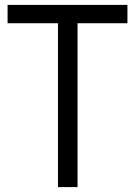

<svg xmlns="http://www.w3.org/2000/svg" viewBox="-20 -765 552 785"><path d="M217 0H297V-670H501V-745H11V-670H217Z"/></svg>

Font: Mluvka
Style: Regular
Weight: 400
Designer: Modified by Jiří Krblich, Original typeface by Gumpita Rahayu
Foundry: Gumpita Rahayu & Jiří Krblich
Version: Version 2.000;Glyphs 3.1.1 (3134)